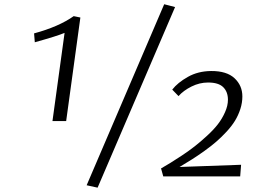

<svg xmlns="http://www.w3.org/2000/svg" viewBox="-20 -824 1230 897"><path d="M436 52.7 384.8 41.5 747.1 -804.2 797.9 -791ZM289.1 -258.3H225.1L281.7 -670.4Q249 -656.2 142.6 -626.5L139.2 -668Q254.4 -699.2 324.2 -748.5H324.7L355.5 -742.2ZM742.7 0 732.4 -37.1Q757.3 -51.8 775.6 -62.7Q793.9 -73.7 828.9 -96.9Q863.8 -120.1 889.6 -140.4Q915.5 -160.6 946.5 -189Q977.5 -217.3 997.6 -243.2Q1017.6 -269 1031.2 -299.6Q1044.9 -330.1 1044.9 -357.9Q1044.9 -395 1022.9 -416.7Q1001 -438.5 952.1 -438.5Q912.1 -438.5 874.5 -419.7Q836.9 -400.9 814 -375L784.7 -405.3Q810.1 -438 857.7 -464.8Q905.3 -491.7 966.3 -492.2Q1039.1 -492.7 1075.7 -458.5Q1112.3 -424.3 1112.3 -373.5Q1112.3 -343.8 1102.8 -314.5Q1093.3 -285.2 1077.9 -260Q1062.5 -234.9 1038.6 -209Q1014.6 -183.1 990.7 -162.4Q966.8 -141.6 935.1 -118.9Q903.3 -96.2 877.4 -79.8Q851.6 -63.5 818.8 -43.9L1106.4 -54.2L1102.1 0Z"/></svg>

Font: HaufeMerriweatherSansLt
Style: Italic
Weight: 300
Designer: Eben Sorkin ( eben@eyebytes.com )
Foundry: Eben Sorkin
Version: Version 1.56